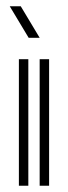

<svg xmlns="http://www.w3.org/2000/svg" viewBox="-20 -590 216 610"><path d="M106 0V-402H136V0ZM40 0V-402H70V0ZM71 -470 11 -570H46L106 -470Z"/></svg>

Font: Zen Tokyo Zoo
Style: Regular
Weight: 400
Designer: Yoshimichi Ohira
Foundry: A-1 Corp ZenFonts
Version: Version 1.002; ttfautohint (v1.8.3)